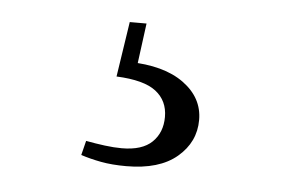

<svg xmlns="http://www.w3.org/2000/svg" viewBox="-31 -42 498 319"><g transform="rotate(5 217.5 117.5)"><path d="M160 90 174 -2H202L191 81L178 64Q237 65 270 89Q303 113 303 150Q303 187 273.5 212Q244 237 189 237Q165 237 146.5 233.5Q128 230 113 225L119 201Q135 204 150.5 206Q166 208 179 208Q213 208 229.5 192Q246 176 246 150Q246 123 226 107.5Q206 92 160 90Z"/></g></svg>

Font: Noto Serif SC
Style: Regular
Weight: 400
Designer: Ryoko NISHIZUKA 西塚涼子 (kana & ideographs); Frank Grießhammer (Latin, Greek & Cyrillic); Wenlong ZHANG 张文龙 (bopomofo); San
Foundry: Adobe
Version: Version 2.002-H1;hotconv 1.1.0;makeotfexe 2.6.0